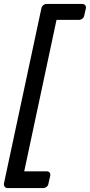

<svg xmlns="http://www.w3.org/2000/svg" viewBox="-39 -796 457 975"><path d="M0 159Q-10 159 -15 152.5Q-20 146 -19 136L171 -753Q173 -763 180.5 -769.5Q188 -776 198 -776H378Q388 -776 393.5 -769.5Q399 -763 397 -753L389 -718Q387 -707 379 -701Q371 -695 361 -695H248L84 74H198Q208 74 213 80.5Q218 87 216 97L207 136Q206 146 198 152.5Q190 159 180 159Z"/></svg>

Font: Rubik
Style: Italic
Weight: 400
Italic angle: -12°
Designer: Hubert and Fischer
Foundry: Hubert and Fischer
Version: Version 2.300;gftools[0.9.30]